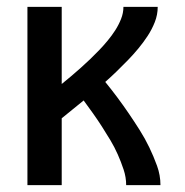

<svg xmlns="http://www.w3.org/2000/svg" viewBox="-20 -540 540 560"><path d="M60 0V-520H160V-295Q175 -307 189 -319Q203 -331 216.5 -343Q230 -355 243.5 -368Q257 -381 269.5 -394Q282 -407 294 -421.5Q306 -436 316 -451.5Q326 -467 333 -484.5Q340 -502 340 -520H440Q440 -497 431.5 -475.5Q423 -454 410.5 -435Q398 -416 383.5 -398.5Q369 -381 353 -364.5Q337 -348 320.5 -332Q304 -316 287 -301Q305 -279 322.5 -255.5Q340 -232 356 -208.5Q372 -185 387.5 -160.5Q403 -136 415.5 -110Q428 -84 438 -56.5Q448 -29 448 0H348Q348 -23 340.5 -45.5Q333 -68 323.5 -89.5Q314 -111 302 -131Q290 -151 277.5 -170.5Q265 -190 251.5 -209Q238 -228 224 -247Q208 -234 192 -221Q176 -208 160 -195V0Z"/></svg>

Font: Iosevka Term Curly Semibold
Style: Regular
Weight: 600
Designer: Belleve Invis
Foundry: Belleve Invis
Version: Version 32.3.0